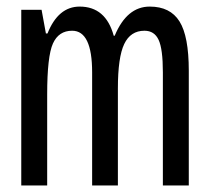

<svg xmlns="http://www.w3.org/2000/svg" viewBox="-20 -566 640 586"><path d="M477.1 0V-345.2Q477.1 -416.5 464.1 -444.3Q451.2 -472.2 420.9 -472.2Q378.4 -472.2 359.1 -431.6Q339.8 -391.1 339.8 -295.9V0H261.2V-345.2Q261.2 -472.2 200.2 -472.2Q159.2 -472.2 141.6 -433.3Q124 -394.5 124 -277.8V0H44.9V-536.1H106.9L120.1 -463.9H125Q157.7 -545.9 223.1 -545.9Q302.7 -545.9 327.1 -457H330.1Q367.2 -545.9 437 -545.9Q499.5 -545.9 527.8 -500.7Q556.2 -455.6 556.2 -350.1V0Z"/></svg>

Font: Droid Sans Mono
Style: Regular
Weight: 400
Monospace: yes
Foundry: Ascender Corporation
Version: Version 1.00 build 112